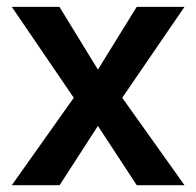

<svg xmlns="http://www.w3.org/2000/svg" viewBox="-20 -543 575 563"><path d="M267.1 -338.9 154.3 -522.9H14.6L196.3 -256.3L14.6 0H154.8L267.1 -173.8L380.9 0H521L338.4 -256.3L521 -522.9H380.9Z"/></svg>

Font: Estedad SemiBold
Style: Regular
Weight: 600
Designer: Amin Abedi
Version: Version 7.3